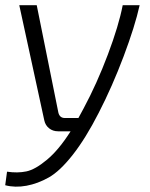

<svg xmlns="http://www.w3.org/2000/svg" viewBox="-25 -504 575 737"><path d="M446 -484H511Q493 -403 449.5 -287.5Q406 -172 354 -71Q304 27 254.5 90Q205 153 162.5 177Q120 201 76.5 209Q33 217 -5 207L2 155Q42 161 76 154Q110 147 155.5 109Q201 71 246 0H198Q178 0 163.5 -11.5Q149 -23 145 -42L49 -484H116L199 -72Q204 -51 224 -51H276L296 -88Q347 -183 389 -294.5Q431 -406 446 -484Z"/></svg>

Font: Exo 2.0 Light
Style: Italic
Weight: 300
Italic angle: -8°
Designer: Natanael Gama
Version: Version 1.001;PS 001.001;hotconv 1.0.70;makeotf.lib2.5.58329